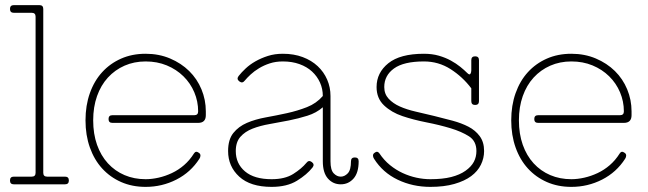

<svg xmlns="http://www.w3.org/2000/svg" viewBox="-20 -720 2532 750"><path d="M149 -45Q149 -30 164 -30H234Q249 -30 249 -15Q249 0 234 0H34Q19 0 19 -15Q19 -30 34 -30H104Q119 -30 119 -45V-655Q119 -670 104 -670H34Q19 -670 19 -685Q19 -700 34 -700H134Q149 -700 149 -685Z M549 10Q496 10 453 -9Q410 -28 379 -62Q348 -96 331 -144Q314 -192 314 -250Q314 -308 331 -356Q348 -404 379 -438Q410 -472 453 -491Q496 -510 549 -510Q601 -510 644.5 -491.5Q688 -473 719 -442.5Q750 -412 767 -371Q784 -330 784 -285V-270Q784 -240 754 -240H419Q404 -240 404 -255Q404 -270 419 -270H739Q754 -270 754 -285Q754 -324 739 -359.5Q724 -395 696.5 -422Q669 -449 631.5 -464.5Q594 -480 549 -480Q504 -480 466.5 -463.5Q429 -447 401.5 -417Q374 -387 359 -344.5Q344 -302 344 -250Q344 -197 359 -154.5Q374 -112 401.5 -82Q429 -52 466.5 -36Q504 -20 549 -20Q573 -20 599.5 -26Q626 -32 651.5 -44Q677 -56 699 -75Q721 -94 738 -121Q745 -132 757 -123Q763 -119 763 -112.5Q763 -106 759 -100Q725 -47 669 -18.5Q613 10 549 10Z M1041 -20Q1093 -20 1125.5 -40.5Q1158 -61 1177 -84Q1186 -96 1198 -87Q1210 -78 1201 -66Q1179 -38 1140 -14Q1101 10 1041 10Q958 10 914.5 -30Q871 -70 871 -130Q871 -175 891.5 -200.5Q912 -226 944.5 -240Q977 -254 1018.5 -261.5Q1060 -269 1101 -278Q1142 -287 1179 -301.5Q1216 -316 1241 -345Q1241 -373 1230 -397.5Q1219 -422 1199 -440.5Q1179 -459 1150 -469.5Q1121 -480 1085 -480Q1057 -480 1034 -472.5Q1011 -465 992 -453.5Q973 -442 959 -429Q945 -416 936 -405Q927 -393 915 -402Q903 -411 912 -423Q923 -437 939.5 -452.5Q956 -468 978 -480.5Q1000 -493 1026.5 -501.5Q1053 -510 1085 -510Q1128 -510 1162.5 -497Q1197 -484 1221 -461.5Q1245 -439 1258 -409Q1271 -379 1271 -345V-90Q1271 -56 1283.5 -43Q1296 -30 1311 -30Q1326 -30 1338.5 -43Q1351 -56 1351 -90Q1351 -105 1366 -105Q1381 -105 1381 -90Q1381 -45 1361 -22.5Q1341 0 1311 0Q1281 0 1261 -22.5Q1241 -45 1241 -90V-301Q1216 -279 1181 -268Q1146 -257 1108.5 -249.5Q1071 -242 1033.5 -235.5Q996 -229 966.5 -217.5Q937 -206 919 -185.5Q901 -165 901 -130Q901 -81 937 -50.5Q973 -20 1041 -20Z M1661 -20Q1709 -20 1742.5 -28.5Q1776 -37 1798.5 -53Q1821 -69 1831 -88Q1841 -107 1841 -130Q1841 -169 1812 -187.5Q1783 -206 1740 -219Q1697 -232 1646 -242Q1595 -252 1552 -266.5Q1509 -281 1480 -308.5Q1451 -336 1451 -380Q1451 -436 1497 -473Q1543 -510 1636 -510Q1668 -510 1694 -502.5Q1720 -495 1741 -483.5Q1762 -472 1778 -459Q1794 -446 1805 -435Q1814 -426 1817.5 -431.5Q1821 -437 1821 -445V-485Q1821 -500 1836 -500Q1851 -500 1851 -485V-325Q1851 -310 1836 -310Q1821 -310 1821 -325V-375Q1787 -420 1740 -450Q1693 -480 1636 -480Q1557 -480 1519 -452.5Q1481 -425 1481 -380Q1481 -353 1498 -334.5Q1515 -316 1542 -304Q1569 -292 1604 -284Q1639 -276 1676 -267Q1713 -258 1748 -248.5Q1783 -239 1810 -225Q1837 -211 1854 -188Q1871 -165 1871 -130Q1871 -102 1858.5 -76.5Q1846 -51 1820.5 -32Q1795 -13 1755 -1.5Q1715 10 1661 10Q1592 10 1533.5 -18Q1475 -46 1441 -100Q1437 -106 1437 -112.5Q1437 -119 1443 -123Q1454 -132 1462 -121Q1480 -94 1503.5 -75Q1527 -56 1553 -44Q1579 -32 1606.5 -26Q1634 -20 1661 -20Z M2212 10Q2159 10 2116 -9Q2073 -28 2042 -62Q2011 -96 1994 -144Q1977 -192 1977 -250Q1977 -308 1994 -356Q2011 -404 2042 -438Q2073 -472 2116 -491Q2159 -510 2212 -510Q2264 -510 2307.5 -491.5Q2351 -473 2382 -442.5Q2413 -412 2430 -371Q2447 -330 2447 -285V-270Q2447 -240 2417 -240H2082Q2067 -240 2067 -255Q2067 -270 2082 -270H2402Q2417 -270 2417 -285Q2417 -324 2402 -359.5Q2387 -395 2359.5 -422Q2332 -449 2294.5 -464.5Q2257 -480 2212 -480Q2167 -480 2129.5 -463.5Q2092 -447 2064.5 -417Q2037 -387 2022 -344.5Q2007 -302 2007 -250Q2007 -197 2022 -154.5Q2037 -112 2064.5 -82Q2092 -52 2129.5 -36Q2167 -20 2212 -20Q2236 -20 2262.5 -26Q2289 -32 2314.5 -44Q2340 -56 2362 -75Q2384 -94 2401 -121Q2408 -132 2420 -123Q2426 -119 2426 -112.5Q2426 -106 2422 -100Q2388 -47 2332 -18.5Q2276 10 2212 10Z"/></svg>

Font: Nixie One
Style: Regular
Weight: 400
Designer: Jovanny Lemonad
Foundry: Jovanny Lemonad
Version: Version 1.000 2011 initial release